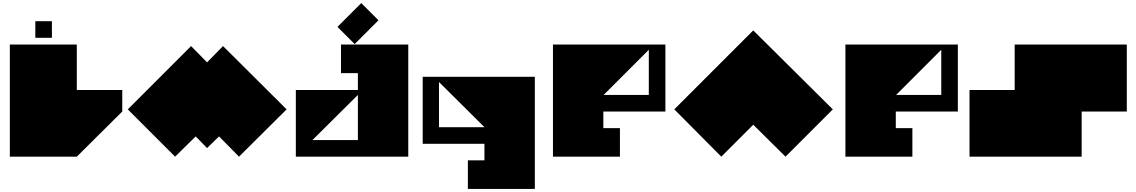

<svg xmlns="http://www.w3.org/2000/svg" viewBox="-20 -1020 7396 1250"><path d="M210 -774V-882H318V-774ZM44 -730H480V-434H776V-294L480 0H44Z M1328 -56 1254 -132 1120 0 812 -308 1224 -720 1328 -614 1432 -720 1846 -308 1536 0 1406 -132Z M2014 -108H2310V-402ZM1906 0V-434H2310V-544H2200V-730H2638V0ZM2289 -733 2177 -845 2332 -1000 2444 -888Z M2838 -192H3134L2838 -486ZM3462 210H3026V24H3134V-84H2732V-520H3462Z M3910 -402H4204V-696ZM4312 -730V-294H3908V-186H4016V0H3580V-730Z M4884 -822 5402 -308 5094 0 4884 -208 4676 0 4370 -308 4884 -822Z M5814 -402H6108V-696ZM6216 -730V-294H5812V-186H5920V0H5484V-730Z M7022 0H6292V-434H6586V-730H7316V-294H7022V0Z"/></svg>

Font: El Pececito
Style: Regular
Weight: 400
Designer: deFharo
Foundry: deFharo
Version: El Pececito Version 1.000